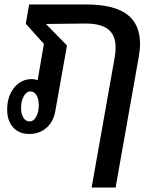

<svg xmlns="http://www.w3.org/2000/svg" viewBox="-20 -588 695 857"><path d="M605 -392Q605 -365 599 -332L496 249H389L492 -332Q496 -353 496 -376Q496 -431 463 -457Q430 -483 362 -483L185 -481L279 -385L227 -93Q219 -45 187.5 -17.5Q156 10 110 10Q65 10 38.5 -19.5Q12 -49 12 -99Q12 -158 43 -196.5Q74 -235 122 -235Q135 -235 148 -230L176 -392L95 -482L110 -568H365Q486 -568 545.5 -525Q605 -482 605 -392ZM153 -119Q153 -146 143 -163Q133 -180 115 -180Q98 -180 86 -158.5Q74 -137 74 -106Q74 -79 84.5 -62.5Q95 -46 113 -46Q130 -46 141.5 -67Q153 -88 153 -119Z"/></svg>

Font: KoHo SemiBold
Style: Italic
Weight: 600
Italic angle: -10°
Version: Version 1.000; ttfautohint (v1.6)